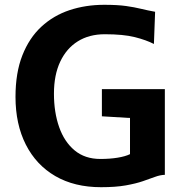

<svg xmlns="http://www.w3.org/2000/svg" viewBox="-20 -771 762 799"><path d="M44.5 -368Q44.5 -468 73 -540.5Q101.5 -613 152 -659.8Q202.5 -706.5 269.5 -728.8Q336.5 -751 413.5 -751Q469 -751 504.5 -746Q540 -741 567.5 -734.2Q595 -727.5 625.5 -722L620.5 -588Q588.5 -604.5 541 -616.5Q493.5 -628.5 416 -628.5Q351 -628.5 303.8 -599Q256.5 -569.5 230.5 -514.2Q204.5 -459 204.5 -381Q204.5 -304 226 -242.5Q247.5 -181 290.5 -145.2Q333.5 -109.5 397.5 -109.5Q437.5 -109.5 469.5 -114.8Q501.5 -120 521 -129.5V-280L404 -287V-400H666V-43.5Q647 -43 625.2 -35Q603.5 -27 574.5 -17Q545.5 -7 503.5 0.5Q461.5 8 400.5 8Q290 8 210.2 -38.2Q130.5 -84.5 87.5 -169.2Q44.5 -254 44.5 -368Z"/></svg>

Font: Koeln Type Sans
Style: Bold
Weight: 700
Designer: Eben Sorkin
Foundry: Eben Sorkin
Version: Version 2.001